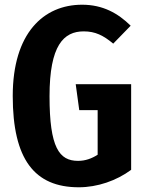

<svg xmlns="http://www.w3.org/2000/svg" viewBox="-20 -778 619 814"><path d="M328 -758C165 -758 34 -638 34 -371C34 -103 126 16 314 16C393 16 474 -12 536 -58V-421H301L316 -311H394V-122C369 -106 342 -96 311 -96C231 -96 190 -152 190 -370C190 -586 250 -645 335 -645C384 -645 418 -628 460 -593L534 -669C480 -722 416 -758 328 -758Z"/></svg>

Font: Glow Sans TC Compressed
Style: Bold
Weight: 700
Width: 2
Designer: Ryoko NISHIZUKA (kana, bopomofo & ideographs); Paul D. Hunt (Latin, Greek & Cyrillic); Sandoll Communications, Soo-young
Version: Version 0.93